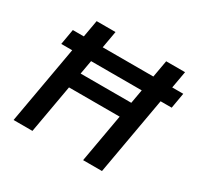

<svg xmlns="http://www.w3.org/2000/svg" viewBox="-149 -878 1091 1057"><g transform="rotate(30 396.0 -350.0)"><path d="M73 -494 90 -592H792L775 -494ZM497 0 621 -700H741L617 0ZM55 0 179 -700H299L175 0ZM211 -308 229 -406H592L574 -308Z"/></g></svg>

Font: DM Sans 9pt SemiBold
Style: Italic
Weight: 600
Italic angle: -10°
Version: Version 4.004;gftools[0.9.30]